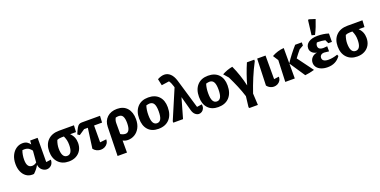

<svg xmlns="http://www.w3.org/2000/svg" viewBox="-16 -1788 5896 2977"><g transform="rotate(-20 2932.0 -299.5)"><path d="M244 8Q232 10 219 10Q159 10 116 -21.5Q73 -53 49.5 -107.5Q26 -162 26 -233Q26 -315 55 -375Q84 -435 132.5 -468Q181 -501 238 -501Q283 -501 312 -482.5Q341 -464 360 -436L365 -499H488L485 -100L566 -111Q564 -51 531 -21Q498 9 457 9Q417 9 381 -20.5Q345 -50 336 -108Q317 -73 293.5 -44.5Q270 -16 244 8ZM175 -248Q175 -119 262 -119Q279 -119 297.5 -125.5Q316 -132 336 -147L352 -337Q335 -361 307.5 -381.5Q280 -402 231 -402Q215 -402 201 -400Q188 -367 181.5 -328Q175 -289 175 -248Z M1051 -211Q1051 -144 1022.5 -94Q994 -44 942 -16Q890 12 821 12Q712 12 648 -55.5Q584 -123 584 -238Q584 -355 651.5 -422Q719 -489 837 -489H1084L1078 -379H981Q1051 -312 1051 -211ZM840 -379Q816 -379 797.5 -375Q779 -371 764 -364Q750 -327 744 -294Q738 -261 738 -232Q738 -78 825 -78Q867 -78 889 -115.5Q911 -153 911 -231Q911 -273 903.5 -306Q896 -339 878 -379Z M1117 -315 1084 -338Q1110 -401 1128.5 -433.5Q1147 -466 1166 -477.5Q1185 -489 1212 -489H1514L1508 -379H1376L1375 -102L1480 -113Q1480 -75 1461.5 -47.5Q1443 -20 1413 -5Q1383 10 1348 10Q1315 10 1283 -4.5Q1251 -19 1228 -49L1273 -379H1212Z M1557 190 1568 -286Q1570 -384 1632 -442Q1694 -500 1797 -500Q1903 -500 1962 -432.5Q2021 -365 2021 -250Q2021 -167 1990 -108.5Q1959 -50 1907.5 -19Q1856 12 1795 12Q1772 12 1751.5 6.5Q1731 1 1712 -9V190ZM1712 -296V-116Q1752 -91 1792 -91Q1830 -91 1850.5 -128Q1871 -165 1871 -242Q1871 -312 1851.5 -349Q1832 -386 1783 -386Q1762 -386 1734 -380Q1712 -343 1712 -296Z M2299 12Q2190 12 2129.5 -54.5Q2069 -121 2069 -239Q2069 -361 2133.5 -431Q2198 -501 2311 -501Q2422 -501 2484.5 -436Q2547 -371 2547 -256Q2547 -130 2481.5 -59Q2416 12 2299 12ZM2308 -78Q2350 -78 2371.5 -117.5Q2393 -157 2393 -245Q2393 -328 2371 -366.5Q2349 -405 2302 -405Q2280 -405 2244 -395Q2233 -361 2227.5 -324Q2222 -287 2222 -243Q2222 -156 2244 -117Q2266 -78 2308 -78Z M2975 -104 3059 -116Q3064 -77 3052 -49Q3040 -21 3017 -6Q2994 9 2968 9Q2937 9 2908 -15.5Q2879 -40 2865 -90L2800 -329L2706 0H2545V-24L2751 -508L2747 -524Q2729 -586 2702 -625L2576 -607L2553 -715Q2583 -731 2611.5 -739.5Q2640 -748 2666 -748Q2721 -748 2764 -708Q2807 -668 2831 -590Z M3286 12Q3177 12 3116.5 -54.5Q3056 -121 3056 -239Q3056 -361 3120.5 -431Q3185 -501 3298 -501Q3409 -501 3471.5 -436Q3534 -371 3534 -256Q3534 -130 3468.5 -59Q3403 12 3286 12ZM3295 -78Q3337 -78 3358.5 -117.5Q3380 -157 3380 -245Q3380 -328 3358 -366.5Q3336 -405 3289 -405Q3267 -405 3231 -395Q3220 -361 3214.5 -324Q3209 -287 3209 -243Q3209 -156 3231 -117Q3253 -78 3295 -78Z M3872 190H3732L3723 175L3744 -1Q3716 -91 3677.5 -182Q3639 -273 3595 -363L3528 -440Q3569 -463 3612 -478.5Q3655 -494 3701 -502Q3738 -422 3768.5 -331.5Q3799 -241 3819 -151Q3843 -237 3872.5 -321.5Q3902 -406 3938 -489H4059V-465Q4000 -353 3951 -236Q3902 -119 3862 -1Z M4092 -49 4107 -489H4245V-100L4327 -111Q4328 -74 4311 -47Q4294 -20 4265.5 -5.5Q4237 9 4205 9Q4174 9 4144 -5.5Q4114 -20 4092 -49Z M4393 0 4407 -355 4351 -442Q4397 -468 4447.5 -483.5Q4498 -499 4550 -502V-251Q4591 -312 4637.5 -372.5Q4684 -433 4734 -489H4843V-437L4775 -398Q4751 -370 4728.5 -341Q4706 -312 4684 -282L4875 -23Q4834 -11 4796 -3.5Q4758 4 4720 8L4550 -246V0Z M5091 11Q5032 11 4987 -7Q4942 -25 4917 -57.5Q4892 -90 4892 -132Q4892 -181 4924.5 -216.5Q4957 -252 5011 -259Q4963 -267 4933.5 -296Q4904 -325 4904 -365Q4904 -427 4957.5 -464Q5011 -501 5107 -501Q5151 -501 5197.5 -494.5Q5244 -488 5286 -474L5285 -336H5226L5198 -395Q5139 -408 5083 -408Q5072 -408 5062 -407Q5044 -383 5044 -357Q5044 -323 5067 -307.5Q5090 -292 5125 -292L5193 -297V-213L5112 -222Q5082 -222 5062 -205Q5042 -188 5042 -159Q5042 -127 5068 -110.5Q5094 -94 5143 -94Q5175 -94 5212 -100.5Q5249 -107 5293 -122L5304 -96Q5230 11 5091 11ZM5076 -527 5023 -540 5052 -776 5064 -789 5169 -756Q5150 -697 5127 -639.5Q5104 -582 5076 -527Z M5811 -211Q5811 -144 5782.5 -94Q5754 -44 5702 -16Q5650 12 5581 12Q5472 12 5408 -55.5Q5344 -123 5344 -238Q5344 -355 5411.5 -422Q5479 -489 5597 -489H5844L5838 -379H5741Q5811 -312 5811 -211ZM5600 -379Q5576 -379 5557.5 -375Q5539 -371 5524 -364Q5510 -327 5504 -294Q5498 -261 5498 -232Q5498 -78 5585 -78Q5627 -78 5649 -115.5Q5671 -153 5671 -231Q5671 -273 5663.5 -306Q5656 -339 5638 -379Z"/></g></svg>

Font: Piazzolla
Style: Bold
Weight: 700
Designer: Juan Pablo del Peral
Foundry: Huerta Tipografica
Version: Version 1.330